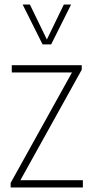

<svg xmlns="http://www.w3.org/2000/svg" viewBox="-20 -828 411 848"><path d="M27 0V-20L298 -508H32V-540H341V-520L70 -32H346V0ZM168 -632 80 -808H112L187 -653.5L262 -808H294L206 -632Z"/></svg>

Font: Encode Sans Cnd Th
Style: Regular
Weight: 100
Width: 3
Designer: Multiple Designers
Foundry: Impallari Type
Version: Version 3.002; ttfautohint (v1.8.3) -l 8 -r 50 -G 200 -x 14 